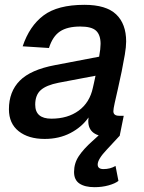

<svg xmlns="http://www.w3.org/2000/svg" viewBox="-20 -564 596 796"><path d="M346 -62Q346 -69 347 -77Q319 -37 272 -12.5Q225 12 165 12Q98 12 57.5 -20Q17 -52 17 -111Q17 -184 62 -229.5Q107 -275 208 -294L391 -329Q394 -345 395.5 -359Q397 -373 397 -382Q397 -419 378.5 -436.5Q360 -454 313 -454Q259 -454 228.5 -433.5Q198 -413 183 -365L74 -372Q102 -456 160.5 -500Q219 -544 330 -544Q420 -544 461.5 -504.5Q503 -465 503 -392Q503 -370 497.5 -337.5Q492 -305 484.5 -268Q477 -231 469 -196.5Q461 -162 455.5 -137Q450 -112 450 -103Q450 -84 474 -84H493L476 0Q469 1 457.5 2Q446 3 434 3Q346 3 346 -62ZM126 -130Q126 -72 193 -72Q261 -72 306.5 -105.5Q352 -139 365 -200Q367 -209 370 -222Q373 -235 376 -250L223 -221Q172 -211 149 -190.5Q126 -170 126 -130ZM372 212Q332 212 309.5 197Q287 182 287 149Q287 113 306.5 83.5Q326 54 363 21L408 -20L475 0L423 56Q385 96 385 118Q385 137 409 137Q437 137 459 124L471 186Q457 197 430 204.5Q403 212 372 212Z"/></svg>

Font: Geist Medium
Style: Italic
Weight: 500
Italic angle: -12°
Designer: Basement.studio, Andrés Briganti, Mateo Zaragoza
Foundry: Basement.studio, Vercel, Andrés Briganti, Guido Ferreyra, Mateo Zaragoza
Version: Version 1.500; ttfautohint (v1.8.4.7-5d5b)